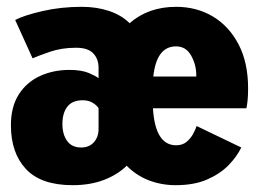

<svg xmlns="http://www.w3.org/2000/svg" viewBox="-20 -532 765 563"><path d="M193 11Q100.5 11 56.2 -36.2Q12 -83.5 12 -164.5Q12 -219 35 -255Q58 -291 97 -309Q136 -327 183.5 -327Q219 -327 240.8 -317.8Q262.5 -308.5 269 -302.5V-333.5Q269 -359 253.5 -375.5Q238 -392 203 -392Q160.5 -392 126 -380Q91.5 -368 75.5 -361L24.5 -473.5Q50.5 -487 104.5 -499.5Q158.5 -512 220 -512Q263.5 -512 300 -499.8Q336.5 -487.5 360 -464Q415 -512 496.5 -512Q556.5 -512 604 -483.8Q651.5 -455.5 679.5 -402Q707.5 -348.5 707.5 -273Q707.5 -252 706 -237.5Q704.5 -223 702.5 -214.5H428.5Q435 -106 496.5 -106Q515 -106 527 -116Q539 -126 546.2 -139.2Q553.5 -152.5 556.5 -162.5L687.5 -99.5Q674.5 -72.5 649.8 -47.2Q625 -22 587 -5.5Q549 11 495 11Q453.5 11 416.5 -3.2Q379.5 -17.5 351.5 -46Q324.5 -19.5 284.2 -4.2Q244 11 193 11ZM429.5 -307.5H555.5V-312Q555.5 -342 540.5 -369Q525.5 -396 496 -396Q439 -396 429.5 -307.5ZM218 -99.5Q241.5 -99.5 255.2 -114.8Q269 -130 269 -154V-215Q263.5 -223.5 251.5 -230.8Q239.5 -238 222.5 -238Q192 -238 177.5 -219.2Q163 -200.5 163 -168.5Q163 -138 176.8 -118.8Q190.5 -99.5 218 -99.5Z"/></svg>

Font: Trispace SemiCondensed
Style: Bold
Weight: 700
Width: 4
Designer: Tyler Finck
Foundry: Etcetera Type Company
Version: Version 1.210; ttfautohint (v1.8.3)